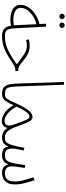

<svg xmlns="http://www.w3.org/2000/svg" viewBox="704 -1462 766 2215"><g transform="rotate(90 1087.5 -355.0)"><path d="M272 -657Q259 -657 250 -665.5Q241 -674 241 -687Q241 -699 250 -708.5Q259 -718 272 -718Q285 -718 294 -708.5Q303 -699 303 -687Q303 -674 294 -665.5Q285 -657 272 -657ZM171 -657Q157 -657 148 -665.5Q139 -674 139 -687Q139 -699 148 -708.5Q157 -718 171 -718Q183 -718 192 -708.5Q201 -699 201 -687Q201 -674 192 -665.5Q183 -657 171 -657Z M389 5Q365 5 342 -3Q319 -11 301.5 -33Q284 -55 276 -98Q213 -86 158.5 -94.5Q104 -103 70 -131.5Q36 -160 36 -206Q36 -252 63 -296Q90 -340 139.5 -375Q189 -410 258 -427L254 -503H288L306 -157Q308 -106 316.5 -78Q325 -50 343 -39Q361 -28 394 -28Q415 -28 415 -12Q415 5 389 5ZM71 -212Q71 -181 89.5 -162.5Q108 -144 138 -135Q168 -126 203.5 -125.5Q239 -125 273 -131L272 -135L260 -391Q203 -377 160.5 -348Q118 -319 94.5 -283.5Q71 -248 71 -212Z M389 5 394 -28Q449 -28 497 -41.5Q545 -55 598.5 -85Q652 -115 723 -165Q679 -197 644.5 -223.5Q610 -250 578.5 -265.5Q547 -281 510 -281Q491 -281 476 -279.5Q461 -278 442 -273L435 -304Q453 -309 472.5 -311.5Q492 -314 510 -314Q561 -314 600 -294Q639 -274 670 -248Q701 -222 728.5 -202.5Q756 -183 783 -183H798L802 -150Q768 -150 737.5 -134Q707 -118 673.5 -95Q640 -72 600 -49Q560 -26 508.5 -10.5Q457 5 389 5Z M1069 5Q1025 5 999 -8.5Q973 -22 960.5 -57Q948 -92 945 -157L926 -710H958L978 -172Q980 -109 988 -78.5Q996 -48 1016 -38Q1036 -28 1074 -28Q1087 -28 1091 -23Q1095 -18 1095 -12Q1095 -4 1089.5 0.5Q1084 5 1069 5Z M1069 5 1074 -28Q1104 -28 1125 -60.5Q1146 -93 1176 -163Q1198 -212 1221.5 -253.5Q1245 -295 1272 -320.5Q1299 -346 1330 -346Q1354 -346 1369.5 -328Q1385 -310 1400.5 -270Q1416 -230 1440 -166Q1463 -99 1491.5 -63.5Q1520 -28 1568 -28Q1589 -28 1589 -12Q1589 5 1563 5Q1533 5 1504.5 -10Q1476 -25 1456 -60Q1450 -23 1427.5 -7.5Q1405 8 1375 8Q1338 8 1288.5 -21.5Q1239 -51 1194 -126Q1166 -64 1140.5 -29.5Q1115 5 1069 5ZM1211 -162Q1231 -121 1258.5 -90Q1286 -59 1316.5 -41.5Q1347 -24 1374 -24Q1411 -24 1423.5 -52Q1436 -80 1418 -130Q1396 -194 1381.5 -231Q1367 -268 1357.5 -285Q1348 -302 1341 -306.5Q1334 -311 1325 -311Q1300 -311 1271 -272Q1242 -233 1211 -162Z M1563 5 1568 -28Q1591 -28 1607 -35Q1623 -42 1635.5 -64.5Q1648 -87 1660 -132Q1672 -177 1686 -253L1717 -244Q1710 -214 1702.5 -179Q1695 -144 1695 -112Q1695 -63 1715 -45.5Q1735 -28 1771 -28Q1798 -28 1815.5 -37Q1833 -46 1845 -70Q1857 -94 1866 -140.5Q1875 -187 1886 -263L1918 -257Q1912 -219 1906 -178.5Q1900 -138 1900 -110Q1900 -63 1921.5 -45.5Q1943 -28 1982 -28Q2002 -28 2023.5 -36Q2045 -44 2059.5 -68.5Q2074 -93 2074 -144Q2074 -196 2058.5 -249Q2043 -302 2026 -357L2060 -371Q2077 -317 2092.5 -258.5Q2108 -200 2108 -146Q2108 -84 2087 -51.5Q2066 -19 2036.5 -7Q2007 5 1979 5Q1927 5 1906 -16Q1885 -37 1877 -69Q1862 -28 1838 -11.5Q1814 5 1768 5Q1734 5 1706 -9Q1678 -23 1670 -71Q1654 -25 1628 -10Q1602 5 1563 5Z"/></g></svg>

Font: Noto Sans Arabic ExtCond ExtLt
Style: Regular
Weight: 200
Width: 2
Designer: Monotype Design Team, Nadine Chahine, Nizar Qandah and Khaled Hosny
Foundry: Monotype Imaging Inc.
Version: Version 2.012; ttfautohint (v1.8.4.7-5d5b)